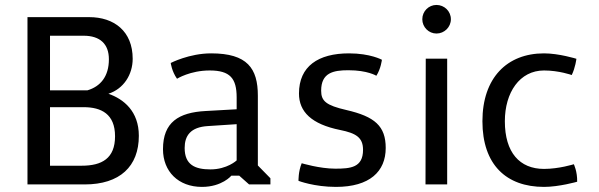

<svg xmlns="http://www.w3.org/2000/svg" viewBox="-20 -731 2373 761"><path d="M88.9 0H315.4C455.1 0 530.3 -71.3 530.3 -192.9C530.3 -290 470.2 -338.4 409.7 -359.4C470.2 -378.9 505.9 -435.5 505.9 -498C505.9 -607.4 432.1 -663.1 333.5 -663.1H88.9ZM178.2 -373V-589.4H311.5C377 -589.4 411.6 -556.2 411.6 -496.1C411.6 -427.7 377.9 -388.2 326.7 -373ZM178.2 -74.2V-306.2H311.5C381.3 -306.2 436 -279.3 436 -190.9C436 -103 383.8 -74.2 303.7 -74.2Z M626 -139.6C626 -51.3 687 9.8 780.3 9.8C860.4 9.8 897 -34.7 897 -34.7H928.2L967.3 0H1051.8V-24.4L1002 -75.2V-351.6C1002 -460 960.4 -519.5 816.9 -519.5C730 -519.5 656.7 -481.4 656.7 -481.4C656.7 -481.4 660.6 -448.7 681.6 -418.9C681.6 -418.9 733.9 -451.7 811 -451.7C892.1 -451.7 918 -420.4 918 -344.7V-297.9L794.9 -291C688 -285.2 626 -246.6 626 -139.6ZM711.9 -144.5C711.9 -191.9 733.9 -227.5 805.2 -231.4L918 -238.8V-95.2C918 -95.2 880.4 -59.6 814 -59.6C752.4 -59.6 711.9 -78.1 711.9 -144.5Z M1163.1 -14.2C1163.1 -14.2 1225.1 9.8 1311.5 9.8C1445.3 9.8 1508.8 -51.3 1508.8 -144.5C1508.8 -231.4 1465.3 -269 1353 -294.9C1272 -313.5 1252.9 -330.6 1252.9 -371.6C1252.9 -442.9 1301.3 -452.6 1360.8 -452.6C1437 -452.6 1471.7 -430.7 1471.7 -430.7C1489.7 -458.5 1493.7 -494.1 1493.7 -494.1C1493.7 -494.1 1448.2 -519.5 1363.3 -519.5C1241.2 -519.5 1165 -468.3 1165 -360.4C1165 -288.1 1214.4 -238.8 1328.1 -215.8C1391.1 -203.1 1418.9 -186 1418.9 -137.2C1418.9 -66.4 1368.7 -62.5 1308.6 -62.5C1247.1 -62.5 1175.8 -84 1175.8 -84C1162.1 -51.3 1163.1 -14.2 1163.1 -14.2Z M1710 -598.1C1741.2 -598.1 1767.1 -623.5 1767.1 -654.8C1767.1 -686.5 1741.2 -711.4 1710 -711.4C1679.2 -711.4 1653.8 -686.5 1653.8 -654.8C1653.8 -623.5 1679.2 -598.1 1710 -598.1ZM1666.5 0H1752.4V-498.5H1667.5Z M1892.1 -250.5C1892.1 -78.1 1986.8 9.8 2136.2 9.8C2195.8 9.8 2267.6 -10.7 2267.6 -10.7C2268.6 -51.3 2254.4 -80.1 2254.4 -80.1C2254.4 -80.1 2195.8 -61.5 2136.2 -61.5C2039.6 -61.5 1981 -126.5 1981 -250.5C1981 -364.3 2039.6 -451.7 2136.2 -451.7C2195.8 -451.7 2246.1 -433.6 2246.1 -433.6C2260.7 -463.4 2264.6 -498 2264.6 -498C2264.6 -498 2195.8 -519.5 2136.2 -519.5C1989.7 -519.5 1892.1 -422.4 1892.1 -250.5Z"/></svg>

Font: Basic
Style: Regular
Weight: 400
Designer: Magnus Gaarde
Foundry: Magnus Gaarde
Version: Version 1.001